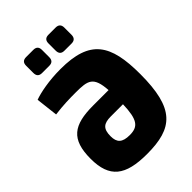

<svg xmlns="http://www.w3.org/2000/svg" viewBox="-260 -1008 1131 1131"><g transform="rotate(-45 306.0 -442.0)"><path d="M177 -763H237C261 -763 273 -775 273 -800V-860C273 -884 261 -896 237 -896H177C153 -896 141 -884 141 -860V-800C141 -775 153 -763 177 -763ZM363 -763H423C446 -763 459 -775 459 -800V-860C459 -884 446 -896 423 -896H363C339 -896 327 -884 327 -860V-800C327 -775 339 -763 363 -763ZM270 -703C173 -703 90 -686 47 -670L63 -532C132 -541 186 -542 236 -542C338 -542 375 -534 383 -415H255C91 -415 22 -366 22 -203C22 -46 97 12 277 12C493 12 582 -63 582 -350C582 -597 516 -703 270 -703ZM284 -139C222 -139 199 -162 199 -214C199 -276 223 -296 283 -296H384C380 -172 355 -139 284 -139Z"/></g></svg>

Font: Exo 2 Extra Bold
Style: Regular
Weight: 800
Designer: Natanael Gama
Version: Version 1.001;PS 001.001;hotconv 1.0.88;makeotf.lib2.5.64775